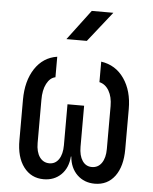

<svg xmlns="http://www.w3.org/2000/svg" viewBox="-55 -831 709 888"><g transform="rotate(5 299.5 -387.5)"><path d="M229.5 -645 335 -785.2H435.1L324.2 -645ZM180.7 9.8Q122.6 9.8 87.9 -36.1Q53.2 -82 53.7 -161.1V-348.1Q53.7 -435.1 91.3 -492.7Q129.4 -550.3 194.3 -560.1V-464.8Q169.4 -460 153.8 -430.2Q138.2 -400.4 138.7 -354V-154.8Q138.7 -113.8 155.3 -89.8Q172.4 -65.9 200.7 -65.9Q228.5 -65.9 244.6 -89.8Q260.7 -113.8 260.7 -154.8V-345.2H337.9V-154.8Q337.9 -113.8 354 -89.8Q370.1 -65.9 397.9 -65.9Q426.8 -65.9 443.4 -89.8Q460 -113.8 460 -154.8V-354Q460 -397 443.4 -425.3Q426.8 -453.6 398.9 -460V-555.2Q466.8 -545.4 505.9 -488.8Q544.9 -432.6 544.9 -348.1V-161.1Q544.9 -82 511.2 -36.1Q477.1 9.8 418 9.8Q369.1 9.8 336.4 -21.5Q303.7 -53.2 299.3 -106H297.4Q293.5 -52.7 261.7 -21.5Q229.5 9.8 180.7 9.8Z"/></g></svg>

Font: UDEV Gothic 35
Style: Regular
Weight: 400
Version: v2.1.0; ttfautohint (v1.8.4.7-5d5b-dirty) -l 6 -r 45 -G 200 